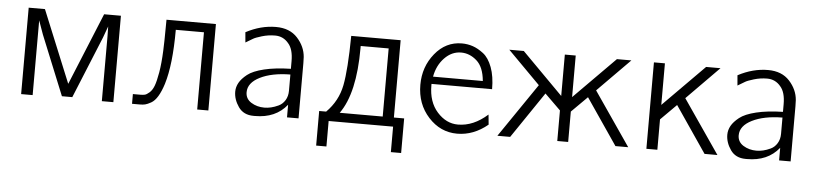

<svg xmlns="http://www.w3.org/2000/svg" viewBox="-41 -696 4447 1045"><g transform="rotate(5 2183.0 -173.0)"><path d="M81.1 0V-472.2H169.9L331.1 -79.1H332L493.2 -472.2H585V0H522V-355L521 -408.2L498 -345.2L359.9 -7.8H303.2L170.9 -333L144 -408.2V0Z M687 0V-53.2H727.1Q743.2 -53.2 752.7 -55.7Q762.2 -58.1 777.1 -71Q792 -84 801.5 -108.9Q811 -133.8 819.6 -183.3Q828.1 -232.9 831.1 -303.2Q833 -334 834 -472.2H1104V0H1043V-421.9H889.2Q889.2 -231.9 856 -124Q842.8 -82 826.4 -54.9Q810.1 -27.8 790.5 -16.8Q771 -5.9 758.5 -2.9Q746.1 0 729 0Z M1240.7 -115.2Q1240.7 -140.1 1253.7 -163.6Q1266.6 -187 1296.1 -210.4Q1325.7 -233.9 1386.2 -248.5Q1446.8 -263.2 1531.7 -265.1V-307.1Q1531.7 -372.1 1504.4 -402.8Q1475.6 -438 1430.7 -438Q1393.6 -438 1358.6 -427.5Q1323.7 -417 1312.3 -409.9Q1300.8 -402.8 1272.5 -386.2L1267.6 -441.9Q1348.6 -484.9 1431.6 -484.9Q1506.8 -484.9 1549.1 -438.5Q1591.3 -392.1 1595.7 -335L1596.7 -300.8V0H1533.7V-68.8Q1471.7 8.3 1358.4 7.8H1351.6Q1296.4 7.8 1268.6 -32.2Q1240.7 -72.3 1240.7 -115.2ZM1302.7 -117.2Q1302.7 -81.1 1334.2 -61.5Q1365.7 -42 1405.8 -42Q1423.8 -42 1442.6 -46.4Q1461.4 -50.8 1482.9 -60.8Q1504.4 -70.8 1518.1 -93Q1531.7 -115.2 1531.7 -145V-233.9Q1430.7 -232.9 1366.7 -200.9Q1302.7 -168.9 1302.7 -117.2Z M1705.1 -49.8H1743.2Q1807.1 -113.8 1824.2 -200.4Q1841.3 -287.1 1843.3 -472.2H2113.3V-49.8H2169.4V139.2H2113.3V0H1761.2V139.2H1705.1ZM1817.4 -49.8H2052.2V-421.9H1899.4V-410.2Q1899.4 -163.6 1817.4 -49.8Z M2241.2 -240.2Q2241.2 -338.4 2300.3 -411.1Q2359.4 -483.9 2447.3 -483.9Q2478 -483.9 2506.6 -474.4Q2535.2 -464.8 2565.2 -441.9Q2595.2 -418.9 2613.8 -369.4Q2632.3 -319.8 2632.3 -250H2301.3V-242.2Q2301.3 -151.4 2350.3 -96.7Q2399.4 -42 2463.4 -42Q2548.3 -42 2625 -110.8L2630.4 -56.2Q2553.2 7.8 2463.4 7.8Q2371.6 7.8 2306.4 -63.7Q2241.2 -135.3 2241.2 -240.2ZM2306.2 -290H2578.1Q2571.3 -366.2 2532.7 -400.1Q2494.1 -434.1 2447.3 -434.1Q2396.5 -434.1 2356.9 -393.1Q2317.4 -352.1 2306.2 -290Z M2683.1 0 2883.8 -293.9 2707 -472.2H2786.1L3010.3 -246.1V-472.2H3069.8V-245.1L3294.9 -472.2H3374L3196.8 -293L3397.9 0H3328.1L3156.2 -252L3069.8 -166V0H3010.3V-167L2923.8 -252L2752.9 0Z M3497.1 0V-472.2H3557.1V-245.1L3782.2 -472.2H3860.8L3684.1 -293L3885.3 0H3814.9L3643.1 -252L3557.1 -166V0Z M3929.2 -115.2Q3929.2 -140.1 3942.1 -163.6Q3955.1 -187 3984.6 -210.4Q4014.2 -233.9 4074.7 -248.5Q4135.3 -263.2 4220.2 -265.1V-307.1Q4220.2 -372.1 4192.9 -402.8Q4164.1 -438 4119.1 -438Q4082 -438 4047.1 -427.5Q4012.2 -417 4000.7 -409.9Q3989.3 -402.8 3960.9 -386.2L3956.1 -441.9Q4037.1 -484.9 4120.1 -484.9Q4195.3 -484.9 4237.5 -438.5Q4279.8 -392.1 4284.2 -335L4285.2 -300.8V0H4222.2V-68.8Q4160.2 8.3 4046.9 7.8H4040Q3984.9 7.8 3957 -32.2Q3929.2 -72.3 3929.2 -115.2ZM3991.2 -117.2Q3991.2 -81.1 4022.7 -61.5Q4054.2 -42 4094.2 -42Q4112.3 -42 4131.1 -46.4Q4149.9 -50.8 4171.4 -60.8Q4192.9 -70.8 4206.5 -93Q4220.2 -115.2 4220.2 -145V-233.9Q4119.1 -232.9 4055.2 -200.9Q3991.2 -168.9 3991.2 -117.2Z"/></g></svg>

Font: CMU Bright
Style: Roman
Weight: 500
Version: Version 0.7.0